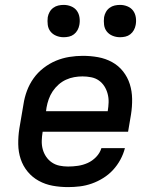

<svg xmlns="http://www.w3.org/2000/svg" viewBox="-20 -756 640 784"><path d="M258 8Q226 8 195.5 2.5Q165 -3 138.5 -17.5Q112 -32 93 -55Q74 -78 64.5 -106.5Q55 -135 54.5 -167Q54 -199 59 -231L76 -331Q80 -358 90 -385Q100 -412 117 -436Q134 -460 158 -478.5Q182 -497 208.5 -508Q235 -519 263 -523.5Q291 -528 318 -528Q350 -528 380.5 -522.5Q411 -517 437.5 -502.5Q464 -488 482.5 -464.5Q501 -441 510 -412.5Q519 -384 519.5 -352.5Q520 -321 515 -289L503 -218H154V-217Q151 -199 150.5 -181Q150 -163 154.5 -146.5Q159 -130 168.5 -116Q178 -102 192 -92.5Q206 -83 223 -79.5Q240 -76 258 -76Q278 -76 298.5 -79Q319 -82 338 -90.5Q357 -99 372.5 -115Q388 -131 394 -151H490Q484 -127 471.5 -104Q459 -81 441.5 -62Q424 -43 401.5 -29Q379 -15 355 -6.5Q331 2 306.5 5Q282 8 258 8ZM168 -302H420V-303Q423 -321 423.5 -338.5Q424 -356 419.5 -373Q415 -390 406 -404Q397 -418 383.5 -427.5Q370 -437 352.5 -440.5Q335 -444 317 -444Q300 -444 283 -441Q266 -438 249.5 -430.5Q233 -423 219 -410.5Q205 -398 195 -383Q185 -368 179 -351Q173 -334 170 -317ZM470 -604Q454 -604 439.5 -610Q425 -616 416 -627.5Q407 -639 405 -654.5Q403 -670 405 -686Q407 -697 412.5 -707Q418 -717 427.5 -724Q437 -731 448 -733.5Q459 -736 470 -736Q486 -736 500.5 -730Q515 -724 523.5 -712.5Q532 -701 534.5 -685.5Q537 -670 534 -654Q532 -643 526.5 -633Q521 -623 512 -616Q503 -609 492 -606.5Q481 -604 470 -604ZM240 -604Q224 -604 209.5 -610Q195 -616 186 -627.5Q177 -639 175 -654.5Q173 -670 175 -686Q177 -697 182.5 -707Q188 -717 197.5 -724Q207 -731 218 -733.5Q229 -736 240 -736Q256 -736 270.5 -730Q285 -724 293.5 -712.5Q302 -701 304.5 -685.5Q307 -670 304 -654Q302 -643 296.5 -633Q291 -623 282 -616Q273 -609 262 -606.5Q251 -604 240 -604Z"/></svg>

Font: Iosevka Custom Medium Oblique
Style: Regular
Weight: 500
Italic angle: -9°
Designer: Belleve Invis
Foundry: Belleve Invis
Version: Version 27.0.1